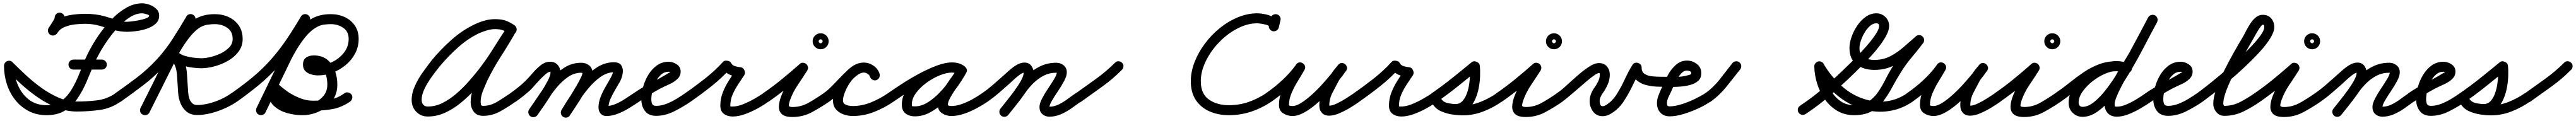

<svg xmlns="http://www.w3.org/2000/svg" viewBox="-20 -662 15456 727"><path d="M308 -556Q308 -568 316.5 -577Q325 -586 338 -586Q350 -586 359 -577Q368 -568 368 -556Q368 -532 351.5 -507.5Q335 -483 323 -463Q323 -463 323 -463Q323 -463 323 -463Q317 -453 305 -449.5Q293 -446 282 -453Q272 -459 268.5 -471Q265 -483 272 -494Q277 -502 285.5 -515Q294 -528 301 -539.5Q308 -551 308 -556Q308 -556 308 -556Q308 -556 308 -556ZM323 -462Q316 -452 304 -449.5Q292 -447 281 -453Q271 -460 268.5 -472Q266 -484 272 -495Q295 -530 331.5 -548.5Q368 -567 410 -573Q452 -579 491 -579Q521 -579 550.5 -575.5Q580 -572 609 -564Q644 -554 675 -542.5Q706 -531 744 -531Q750 -531 770.5 -533.5Q791 -536 815 -540.5Q839 -545 857 -552Q875 -559 875 -568Q875 -572 858 -577Q841 -582 833 -582Q798 -582 762 -560Q726 -538 692 -502Q658 -466 629 -425Q600 -384 578 -344.5Q556 -305 544 -277Q523 -227 500.5 -173.5Q478 -120 447 -73.5Q416 -27 371 1.5Q326 30 260 30Q199 30 151.5 5Q104 -20 71 -62Q38 -104 21 -157Q4 -210 4 -267Q4 -279 13 -288Q22 -297 34 -297Q47 -297 55.5 -288Q64 -279 64 -267Q64 -208 86 -154Q108 -100 151.5 -65Q195 -30 260 -30Q313 -30 349 -56.5Q385 -83 410 -125Q435 -167 453.5 -213.5Q472 -260 489 -301Q504 -337 529.5 -382.5Q555 -428 588.5 -473.5Q622 -519 661 -557Q700 -595 743.5 -618.5Q787 -642 833 -642Q854 -642 877.5 -633.5Q901 -625 918 -608.5Q935 -592 935 -568Q935 -538 913.5 -519Q892 -500 860.5 -489.5Q829 -479 797 -475Q765 -471 744 -471Q700 -471 659.5 -483Q619 -495 577.5 -507Q536 -519 491 -519Q464 -519 431 -515.5Q398 -512 368.5 -500Q339 -488 323 -462Q323 -462 323 -462Q323 -462 323 -462ZM13 -246Q4 -254 4 -266.5Q4 -279 13 -288Q22 -297 34.5 -297Q47 -297 55 -288Q91 -252 135 -211Q179 -170 229 -134Q279 -98 332.5 -75Q386 -52 441 -52Q501 -52 561 -59Q621 -66 672 -101Q672 -101 672 -101Q672 -101 672 -101Q682 -109 694 -106.5Q706 -104 713 -94Q721 -84 718.5 -72Q716 -60 706 -53Q647 -11 579 -1.5Q511 8 441 8Q379 8 319.5 -16Q260 -40 205.5 -78Q151 -116 102.5 -160.5Q54 -205 13 -246Q13 -246 13 -246Q13 -246 13 -246ZM421 -244Q408 -244 399.5 -252.5Q391 -261 391 -274Q391 -286 399.5 -295Q408 -304 421 -304Q463 -304 505.5 -304Q548 -304 591 -304Q591 -304 591 -304Q591 -304 591 -304Q603 -304 612 -295Q621 -286 621 -274Q621 -261 612 -252.5Q603 -244 591 -244Q548 -244 505.5 -244Q463 -244 421 -244Q421 -244 421 -244Q421 -244 421 -244Z M706 -52Q696 -45 684 -47.5Q672 -50 664 -60Q657 -70 659.5 -82Q662 -94 672 -102Q737 -147 800.5 -195.5Q864 -244 918 -302Q972 -360 1015 -427Q1058 -494 1098 -562Q1098 -562 1098 -562Q1098 -562 1098 -562Q1104 -573 1116 -576Q1128 -579 1139 -573Q1149 -567 1152.5 -555Q1156 -543 1150 -532Q1108 -461 1063 -391.5Q1018 -322 962 -261Q905 -200 839.5 -150Q774 -100 706 -52Q706 -52 706 -52Q706 -52 706 -52ZM1097 -561Q1102 -572 1114 -576Q1126 -580 1137 -574Q1148 -568 1152 -556.5Q1156 -545 1150 -534Q1082 -397 1013.5 -260Q945 -123 877 13Q877 13 877 13Q877 13 877 13Q871 25 859.5 28.5Q848 32 837 27Q825 21 821.5 9.5Q818 -2 823 -13Q892 -150 960 -287Q1028 -424 1097 -561Q1097 -561 1097 -561Q1097 -561 1097 -561ZM910 -118Q899 -124 895 -135.5Q891 -147 896 -158Q921 -211 947.5 -263Q974 -315 1002 -366Q1033 -422 1068 -470Q1103 -518 1151 -547.5Q1199 -577 1269 -577Q1314 -577 1352 -559.5Q1390 -542 1413 -508.5Q1436 -475 1436 -427Q1436 -385 1411.5 -352Q1387 -319 1348.5 -297Q1310 -275 1267.5 -263.5Q1225 -252 1189 -252Q1160 -252 1123.5 -257.5Q1087 -263 1054 -276Q1021 -289 1001 -312Q992 -324 994.5 -335.5Q997 -347 1005 -355Q1014 -362 1026 -362.5Q1038 -363 1047 -351Q1074 -320 1087 -288Q1100 -256 1102 -214Q1104 -187 1105.5 -160.5Q1107 -134 1109 -108Q1110 -91 1115 -73.5Q1120 -56 1131.5 -43.5Q1143 -31 1163 -31Q1196 -31 1233.5 -40.5Q1271 -50 1306 -66Q1341 -82 1368 -102Q1368 -102 1368 -102Q1368 -102 1368 -102Q1379 -109 1391 -106.5Q1403 -104 1410 -94Q1417 -84 1415 -72Q1413 -60 1403 -52Q1371 -30 1330 -11.5Q1289 7 1246 18Q1203 29 1163 29Q1125 29 1100.5 9.5Q1076 -10 1063.5 -40.5Q1051 -71 1049 -104Q1047 -131 1045.5 -157.5Q1044 -184 1042 -210Q1040 -242 1031 -265Q1022 -288 1002 -312Q992 -324 994.5 -335.5Q997 -347 1005 -355Q1014 -362 1026 -362Q1038 -362 1047 -351Q1061 -335 1087 -327Q1113 -319 1141.5 -315.5Q1170 -312 1189 -312Q1211 -312 1243 -319.5Q1275 -327 1305 -341.5Q1335 -356 1355.5 -377.5Q1376 -399 1376 -428Q1376 -473 1343.5 -495Q1311 -517 1269 -517Q1247 -517 1225 -513.5Q1203 -510 1183 -499Q1154 -482 1126 -448.5Q1098 -415 1072 -373Q1046 -331 1024 -286.5Q1002 -242 983 -201.5Q964 -161 950 -132Q945 -121 933 -117Q921 -113 910 -118Z M1361 -60Q1354 -70 1356.5 -82Q1359 -94 1369 -102Q1434 -147 1494.5 -197Q1555 -247 1608 -307Q1659 -365 1702.5 -430Q1746 -495 1785 -562Q1791 -573 1803 -576Q1815 -579 1826 -573Q1837 -567 1840 -555Q1843 -543 1837 -532Q1797 -462 1751.5 -395Q1706 -328 1653 -267Q1598 -205 1534.5 -152.5Q1471 -100 1403 -52Q1393 -45 1381 -47.5Q1369 -50 1361 -60ZM1784 -560Q1789 -571 1801 -575.5Q1813 -580 1824 -574Q1835 -569 1839 -557Q1843 -545 1838 -534Q1772 -397 1705.5 -260.5Q1639 -124 1573 13Q1568 24 1556 28Q1544 32 1533 27Q1522 22 1518 10Q1514 -2 1519 -13Q1585 -150 1651.5 -286.5Q1718 -423 1784 -560Q1784 -560 1784 -560Q1784 -560 1784 -560ZM1603 -118Q1592 -124 1588 -135.5Q1584 -147 1589 -158Q1615 -211 1641 -263Q1667 -315 1696 -366Q1727 -422 1762.5 -470Q1798 -518 1846.5 -547.5Q1895 -577 1965 -577Q2010 -577 2048 -559.5Q2086 -542 2109 -508.5Q2132 -475 2132 -428Q2132 -381 2111 -341Q2090 -301 2054.5 -271.5Q2019 -242 1976 -225.5Q1933 -209 1888 -209Q1868 -209 1847 -215Q1826 -221 1812 -235Q1798 -249 1798 -274Q1798 -303 1816.5 -316Q1835 -329 1862 -329Q1912 -329 1943.5 -303.5Q1975 -278 1989.5 -238Q2004 -198 2004 -154Q2004 -97 1973.5 -56Q1943 -15 1895 7.5Q1847 30 1794 30Q1751 30 1707 18.5Q1663 7 1630 -20Q1597 -47 1587 -94Q1583 -110 1583.5 -127Q1584 -144 1591 -158Q1596 -170 1613 -173Q1630 -176 1639 -167Q1656 -150 1674 -135.5Q1692 -121 1712 -107Q1745 -86 1782 -71.5Q1819 -57 1858 -57Q1911 -57 1957 -63.5Q2003 -70 2047 -102Q2047 -102 2047 -102Q2047 -102 2047 -102Q2057 -109 2069 -106.5Q2081 -104 2089 -94Q2096 -84 2093.5 -72Q2091 -60 2081 -52Q2029 -16 1974.5 -6.5Q1920 3 1858 3Q1810 3 1764.5 -14Q1719 -31 1680 -57Q1657 -72 1637 -88.5Q1617 -105 1597 -124Q1593 -128 1600.5 -132Q1608 -136 1619 -138Q1630 -140 1639 -139Q1648 -138 1645 -132Q1642 -126 1643.5 -116Q1645 -106 1647 -100Q1657 -71 1681.5 -56Q1706 -41 1737 -35.5Q1768 -30 1794 -30Q1830 -30 1864.5 -44.5Q1899 -59 1921.5 -86.5Q1944 -114 1944 -154Q1944 -181 1937 -207.5Q1930 -234 1912 -251.5Q1894 -269 1862 -269Q1858 -269 1855 -269Q1853 -269 1852 -268Q1852 -268 1852 -268Q1855 -270 1857 -273Q1858 -275 1858 -275.5Q1858 -276 1858 -274Q1858 -272 1869 -270.5Q1880 -269 1888 -269Q1931 -269 1973.5 -289.5Q2016 -310 2044 -346Q2072 -382 2072 -428Q2072 -473 2039.5 -495Q2007 -517 1965 -517Q1942 -517 1920.5 -513.5Q1899 -510 1879 -498Q1841 -477 1806 -432Q1771 -387 1741 -331.5Q1711 -276 1686 -222.5Q1661 -169 1643 -132Q1638 -121 1626 -117Q1614 -113 1603 -118Z M3075 -468Q3068 -458 3055.5 -456Q3043 -454 3033 -461Q3012 -475 2995 -481Q2978 -487 2951 -487Q2927 -487 2903.5 -480Q2880 -473 2858 -464Q2788 -431 2727.5 -376.5Q2667 -322 2619 -264Q2599 -240 2573.5 -205Q2548 -170 2529 -132.5Q2510 -95 2510 -62Q2510 -44 2519.5 -33Q2529 -22 2547 -22Q2593 -22 2636.5 -44Q2680 -66 2719.5 -100.5Q2759 -135 2792.5 -173Q2826 -211 2851 -243Q2899 -305 2939.5 -370Q2980 -435 3023 -500Q3030 -510 3042 -512.5Q3054 -515 3065 -508Q3075 -502 3077.5 -489.5Q3080 -477 3073 -467Q3030 -401 2988.5 -335Q2947 -269 2898 -207Q2868 -167 2829.5 -124.5Q2791 -82 2746 -45Q2701 -8 2651 15Q2601 38 2547 38Q2505 38 2477.5 9.5Q2450 -19 2450 -62Q2450 -103 2470 -147Q2490 -191 2519 -231Q2548 -271 2572 -302Q2625 -366 2691 -424.5Q2757 -483 2833 -518Q2861 -531 2890.5 -539Q2920 -547 2951 -547Q2987 -547 3012.5 -538.5Q3038 -530 3067 -510Q3077 -503 3079.5 -491Q3082 -479 3075 -468ZM3063 -509Q3074 -503 3077 -491Q3080 -479 3074 -469Q3032 -395 2986.5 -324.5Q2941 -254 2904 -178Q2891 -149 2877.5 -115.5Q2864 -82 2864 -50Q2864 -40 2866 -33Q2868 -26 2879 -26Q2923 -26 2965 -51.5Q3007 -77 3041 -101Q3051 -109 3063.5 -106.5Q3076 -104 3083 -94Q3090 -84 3088 -72Q3086 -60 3076 -53Q3033 -22 2983.5 6Q2934 34 2879 34Q2842 34 2823 9.5Q2804 -15 2804 -50Q2804 -89 2819 -129Q2834 -169 2850 -204Q2887 -281 2933.5 -352.5Q2980 -424 3022 -498Q3028 -509 3040 -512.5Q3052 -516 3063 -509Z M3034 -60Q3027 -70 3029.5 -82.5Q3032 -95 3042 -102Q3091 -136 3133 -176Q3152 -195 3175 -222Q3198 -249 3224.5 -270Q3251 -291 3281 -291Q3310 -291 3326.5 -271.5Q3343 -252 3343 -224Q3343 -200 3327 -165.5Q3311 -131 3287.5 -93.5Q3264 -56 3241.5 -23.5Q3219 9 3205 29Q3205 29 3205 29Q3205 29 3205 29Q3198 39 3185.5 41.5Q3173 44 3163 37Q3153 30 3150.5 17.5Q3148 5 3155 -5Q3165 -19 3186 -49Q3207 -79 3229.5 -113.5Q3252 -148 3267.5 -178.5Q3283 -209 3283 -224Q3283 -230 3283 -230.5Q3283 -231 3281 -231Q3271 -231 3254 -216.5Q3237 -202 3218 -182Q3199 -162 3183.5 -144Q3168 -126 3160 -119Q3121 -84 3076 -52Q3066 -45 3053.5 -47.5Q3041 -50 3034 -60ZM3205 29Q3198 39 3185.5 41.5Q3173 44 3163 37Q3153 30 3150.5 17.5Q3148 5 3155 -5Q3183 -45 3215 -93Q3247 -141 3284.5 -184.5Q3322 -228 3367.5 -256.5Q3413 -285 3468 -285Q3495 -285 3515 -269Q3535 -253 3535 -225Q3535 -203 3519 -168.5Q3503 -134 3480.5 -95.5Q3458 -57 3435.5 -23.5Q3413 10 3400 30Q3400 30 3400 30Q3400 30 3400 30Q3393 41 3381 43.5Q3369 46 3359 39Q3348 32 3345.5 20Q3343 8 3350 -2Q3357 -13 3371.5 -36Q3386 -59 3403.5 -87.5Q3421 -116 3437.5 -144Q3454 -172 3464.5 -194Q3475 -216 3475 -225Q3475 -225 3475 -224Q3477 -222 3473.5 -223.5Q3470 -225 3468 -225Q3424 -225 3386 -198Q3348 -171 3315 -130Q3282 -89 3254.5 -46Q3227 -3 3205 29Q3205 29 3205 29Q3205 29 3205 29ZM3400 30Q3394 41 3382 44Q3370 47 3359 40Q3349 34 3346 22Q3343 10 3349 -1Q3372 -40 3404 -88.5Q3436 -137 3475 -181.5Q3514 -226 3560 -256Q3606 -286 3658 -288Q3695 -289 3707.5 -270Q3720 -251 3716.5 -224Q3713 -197 3701 -174Q3688 -151 3672 -124Q3656 -97 3643.5 -69.5Q3631 -42 3631 -16Q3631 -14 3628.5 -18Q3626 -22 3622 -24Q3621 -24 3619 -24.5Q3617 -25 3618 -25Q3646 -25 3675.5 -38Q3705 -51 3732.5 -69Q3760 -87 3782 -102Q3792 -109 3804.5 -106.5Q3817 -104 3824 -94Q3831 -84 3828.5 -71.5Q3826 -59 3816 -52Q3788 -33 3755.5 -13Q3723 7 3688 21Q3653 35 3618 35Q3596 35 3583.5 20Q3571 5 3571 -16Q3571 -48 3584 -80.5Q3597 -113 3615 -143.5Q3633 -174 3648 -202Q3651 -209 3654.5 -217Q3658 -225 3659 -232Q3659 -234 3659 -234Q3663 -229 3664 -228.5Q3665 -228 3660 -228Q3619 -226 3580.5 -198Q3542 -170 3507.5 -128Q3473 -86 3446 -43.5Q3419 -1 3400 30Q3400 30 3400 30Q3400 30 3400 30Z M3816 -52Q3806 -45 3794 -47.5Q3782 -50 3774 -60Q3767 -70 3769.5 -82Q3772 -94 3782 -102Q3833 -137 3887 -164.5Q3941 -192 3993 -224Q3996 -225 4000 -228Q4004 -231 4004 -232Q4004 -231 4004 -231Q4004 -228 4005 -227Q4001 -231 3992 -231Q3966 -231 3946.5 -213.5Q3927 -196 3914 -169.5Q3901 -143 3894.5 -115Q3888 -87 3888 -66Q3888 -49 3893 -37.5Q3898 -26 3917 -26Q3947 -26 3978 -38Q4009 -50 4038 -67.5Q4067 -85 4091 -102Q4101 -109 4113 -106.5Q4125 -104 4133 -94Q4140 -84 4137.5 -72Q4135 -60 4125 -52Q4082 -22 4027 6Q3972 34 3917 34Q3872 34 3850 5Q3828 -24 3828 -66Q3828 -100 3838.5 -139Q3849 -178 3870 -212.5Q3891 -247 3921.5 -269Q3952 -291 3992 -291Q4017 -291 4040.5 -275.5Q4064 -260 4064 -232Q4064 -207 4046 -189Q4026 -169 3995.5 -155.5Q3965 -142 3940 -129Q3908 -112 3877 -92.5Q3846 -73 3816 -52Q3816 -52 3816 -52Q3816 -52 3816 -52Z M4125 -52Q4115 -45 4102.5 -47.5Q4090 -50 4083 -60Q4076 -70 4078.5 -82.5Q4081 -95 4091 -102Q4149 -142 4209.5 -189.5Q4270 -237 4318 -290Q4326 -300 4344 -297Q4361 -295 4367 -283Q4374 -269 4391.5 -264Q4409 -259 4423 -258Q4438 -257 4446 -241Q4454 -224 4446 -211Q4428 -184 4408.5 -154.5Q4389 -125 4375.5 -93.5Q4362 -62 4362 -27Q4362 -22 4364 -22Q4366 -22 4376 -22Q4404 -22 4438 -35.5Q4472 -49 4504.5 -67.5Q4537 -86 4559 -101Q4569 -109 4581 -107Q4593 -105 4600 -94Q4608 -84 4606 -72Q4604 -60 4593 -53Q4566 -33 4528.5 -12Q4491 9 4451 23.5Q4411 38 4376 38Q4345 38 4323.5 22Q4302 6 4302 -27Q4302 -69 4316.5 -106Q4331 -143 4352.5 -177Q4374 -211 4396 -245Q4400 -251 4407 -244.5Q4414 -238 4419 -227Q4425 -217 4426 -207.5Q4427 -198 4419 -198Q4388 -200 4358 -213.5Q4328 -227 4313 -257Q4310 -263 4319 -264.5Q4328 -266 4339 -264Q4350 -263 4358.5 -259Q4367 -255 4362 -250Q4312 -194 4249.5 -144.5Q4187 -95 4125 -52Q4125 -52 4125 -52Q4125 -52 4125 -52Z M4593 -52Q4583 -45 4570.5 -47.5Q4558 -50 4551 -60Q4544 -70 4546.5 -82.5Q4549 -95 4559 -102Q4616 -141 4671 -186Q4726 -231 4778 -277Q4787 -286 4798 -285Q4809 -284 4817 -278Q4825 -271 4827.5 -260.5Q4830 -250 4824 -239Q4796 -195 4766 -150.5Q4736 -106 4719 -57Q4713 -38 4713 -28.5Q4713 -19 4735 -19Q4787 -19 4834 -46Q4881 -73 4922 -102Q4922 -102 4922 -102Q4922 -102 4922 -102Q4932 -109 4944 -106.5Q4956 -104 4964 -94Q4971 -84 4968.5 -72Q4966 -60 4956 -52Q4907 -18 4852.5 11.5Q4798 41 4735 41Q4689 41 4670.5 23Q4652 5 4653.5 -24.5Q4655 -54 4669 -89Q4683 -124 4703 -159Q4723 -194 4742.5 -223.5Q4762 -253 4772 -271Q4779 -282 4790.5 -280.5Q4802 -279 4812 -271Q4821 -264 4824.5 -252.5Q4828 -241 4818 -233Q4765 -185 4708.5 -139Q4652 -93 4593 -52Q4593 -52 4593 -52Q4593 -52 4593 -52ZM4896 -422Q4893 -420 4892.5 -416.5Q4892 -413 4892 -414Q4892 -415 4892.5 -411.5Q4893 -408 4896 -406Q4898 -403 4901.5 -402.5Q4905 -402 4904 -402Q4903 -402 4906.5 -402.5Q4910 -403 4912 -406Q4915 -408 4915.5 -411.5Q4916 -415 4916 -414Q4916 -413 4915.5 -416.5Q4915 -420 4912 -422Q4910 -425 4906.5 -425.5Q4903 -426 4904 -426Q4905 -426 4901.5 -425.5Q4898 -425 4896 -422ZM4856 -414Q4856 -434 4870 -448Q4884 -462 4904 -462Q4924 -462 4938 -448Q4952 -434 4952 -414Q4952 -394 4938 -380Q4924 -366 4904 -366Q4884 -366 4870 -380Q4856 -394 4856 -414Z M4956 -52Q4946 -45 4933.5 -47.5Q4921 -50 4914 -60Q4907 -70 4909.5 -82.5Q4912 -95 4922 -102Q4948 -120 4977 -150.5Q5006 -181 5037 -212.5Q5068 -244 5100 -265Q5132 -286 5163 -286Q5194 -286 5221.5 -267Q5249 -248 5258 -217Q5258 -217 5258 -217Q5258 -217 5258 -217Q5261 -206 5255 -195Q5249 -184 5237 -180Q5226 -177 5215 -183Q5204 -189 5200 -201Q5197 -212 5185.5 -219Q5174 -226 5163 -226Q5146 -226 5127.5 -213Q5109 -200 5090.5 -181Q5072 -162 5056.5 -143.5Q5041 -125 5029 -114Q5012 -97 4994 -81.5Q4976 -66 4956 -52Q4956 -52 4956 -52Q4956 -52 4956 -52ZM5258 -217Q5261 -206 5255 -195Q5249 -184 5237 -180Q5226 -177 5215 -183Q5204 -189 5200 -201Q5197 -212 5185.5 -219Q5174 -226 5163 -226Q5140 -226 5118 -208Q5096 -190 5078 -162.5Q5060 -135 5049 -106.5Q5038 -78 5038 -59Q5038 -44 5048 -37Q5058 -30 5072 -27.5Q5086 -25 5097 -25Q5153 -25 5207.5 -47.5Q5262 -70 5308 -102Q5318 -109 5330 -106.5Q5342 -104 5350 -94Q5357 -84 5354.5 -72Q5352 -60 5342 -52Q5289 -15 5226 10Q5163 35 5097 35Q5068 35 5040.5 25Q5013 15 4995.5 -5.5Q4978 -26 4978 -59Q4978 -91 4993 -130Q5008 -169 5034.5 -205Q5061 -241 5094 -263.5Q5127 -286 5163 -286Q5194 -286 5221.5 -267Q5249 -248 5258 -217Q5258 -217 5258 -217Q5258 -217 5258 -217Z M5300 -60Q5293 -70 5295.5 -82Q5298 -94 5308 -102Q5341 -125 5389 -156.5Q5437 -188 5491.5 -217.5Q5546 -247 5598.5 -267Q5651 -287 5693 -287Q5712 -287 5731 -282Q5750 -277 5765 -265Q5777 -257 5778 -245.5Q5779 -234 5773 -225Q5767 -216 5756 -212Q5745 -208 5733 -215Q5714 -226 5691 -226Q5660 -226 5619 -209.5Q5578 -193 5539.5 -165Q5501 -137 5476 -103Q5451 -69 5451 -34Q5451 -24 5455 -23.5Q5459 -23 5470 -23Q5508 -23 5546.5 -47Q5585 -71 5619.5 -107.5Q5654 -144 5681 -183Q5708 -222 5725 -252Q5732 -266 5744 -268Q5756 -270 5765 -264Q5775 -259 5780 -248Q5785 -237 5777 -224Q5768 -206 5750 -180.5Q5732 -155 5713 -126.5Q5694 -98 5680.5 -73Q5667 -48 5667 -32Q5667 -28 5676.5 -26.5Q5686 -25 5688 -25Q5718 -25 5751.5 -37Q5785 -49 5817 -67Q5849 -85 5873 -102Q5873 -102 5873 -102Q5873 -102 5873 -102Q5883 -109 5895 -106.5Q5907 -104 5915 -94Q5922 -84 5919.5 -72Q5917 -60 5907 -52Q5878 -32 5841 -12Q5804 8 5764.5 21.5Q5725 35 5688 35Q5658 35 5632.5 18.5Q5607 2 5607 -32Q5607 -59 5620 -87.5Q5633 -116 5652.5 -145Q5672 -174 5691.5 -201Q5711 -228 5725 -252Q5732 -266 5744 -268Q5756 -270 5765 -264Q5775 -259 5780 -248Q5785 -237 5777 -224Q5756 -185 5724 -140Q5692 -95 5651 -54.5Q5610 -14 5564 11.5Q5518 37 5470 37Q5435 37 5413 19.5Q5391 2 5391 -34Q5391 -72 5410.5 -108.5Q5430 -145 5462.5 -177Q5495 -209 5534.5 -233.5Q5574 -258 5615 -272Q5656 -286 5691 -286Q5730 -286 5763 -267Q5775 -260 5776 -248Q5777 -236 5771 -226Q5765 -217 5753.5 -212.5Q5742 -208 5731 -217Q5722 -222 5712 -224.5Q5702 -227 5693 -227Q5666 -227 5629.5 -214Q5593 -201 5552 -180Q5511 -159 5471 -135.5Q5431 -112 5397.5 -89.5Q5364 -67 5342 -52Q5332 -45 5320 -47.5Q5308 -50 5300 -60Z M5865 -60Q5858 -70 5860.5 -82.5Q5863 -95 5873 -102Q5905 -124 5934.5 -149.5Q5964 -175 5993 -201Q6009 -215 6031.5 -235.5Q6054 -256 6078.5 -271Q6103 -286 6127 -286Q6153 -286 6167.5 -267.5Q6182 -249 6182 -224Q6182 -198 6165 -163.5Q6148 -129 6123 -93Q6098 -57 6072.5 -25Q6047 7 6030 28Q6022 38 6009.5 39.5Q5997 41 5988 34Q5978 26 5976.5 13.5Q5975 1 5982 -8Q5995 -25 6018 -53.5Q6041 -82 6065 -114.5Q6089 -147 6105.5 -176.5Q6122 -206 6122 -224Q6122 -227 6121 -228.5Q6120 -230 6123 -228Q6123 -228 6125.5 -227Q6128 -226 6127 -226Q6116 -226 6096.5 -211.5Q6077 -197 6059 -180Q6041 -163 6033 -156Q6003 -129 5972 -102.5Q5941 -76 5907 -52Q5897 -45 5884.5 -47.5Q5872 -50 5865 -60ZM6029 29Q6022 38 6009.5 39.5Q5997 41 5987 33Q5978 26 5976.5 13.5Q5975 1 5983 -9Q6007 -39 6031.5 -70Q6056 -101 6078 -133Q6106 -174 6142 -208.5Q6178 -243 6222 -264Q6266 -285 6318 -285Q6343 -285 6362 -269.5Q6381 -254 6381 -227Q6381 -206 6365.5 -176.5Q6350 -147 6329 -116Q6308 -85 6292.5 -58.5Q6277 -32 6277 -19Q6277 -17 6273.5 -19Q6270 -21 6277 -21Q6305 -21 6332.5 -34.5Q6360 -48 6385.5 -67Q6411 -86 6433 -101Q6443 -109 6455 -106.5Q6467 -104 6474 -94Q6482 -84 6479.5 -72Q6477 -60 6467 -53Q6440 -33 6409.5 -11.5Q6379 10 6345.5 24.5Q6312 39 6277 39Q6251 39 6234 23.5Q6217 8 6217 -19Q6217 -40 6232.5 -70Q6248 -100 6269 -131Q6290 -162 6305.5 -188Q6321 -214 6321 -227Q6321 -227 6321 -227Q6322 -226 6322 -225Q6322 -225 6318 -225Q6276 -225 6241.5 -207Q6207 -189 6178.5 -160.5Q6150 -132 6128 -99Q6105 -66 6080 -34.5Q6055 -3 6029 29Q6029 29 6029 29Q6029 29 6029 29Z M6426 -58Q6418 -68 6420 -80.5Q6422 -93 6433 -100Q6493 -143 6555 -187.5Q6617 -232 6670 -285Q6670 -285 6670 -285Q6670 -285 6670 -285Q6678 -294 6690.5 -294Q6703 -294 6712 -285Q6721 -277 6721 -264.5Q6721 -252 6712 -243Q6658 -188 6594 -142Q6530 -96 6467 -51Q6457 -44 6445 -46Q6433 -48 6426 -58Z M7605 -554Q7607 -566 7618 -572.5Q7629 -579 7641 -576Q7653 -573 7659.5 -562.5Q7666 -552 7663 -540Q7658 -520 7653 -497Q7653 -497 7653 -497Q7653 -497 7653 -497Q7650 -485 7639.5 -478.5Q7629 -472 7616 -475Q7604 -478 7597.5 -488.5Q7591 -499 7594 -511Q7597 -522 7599.5 -533Q7602 -544 7605 -554Q7605 -554 7605 -554Q7605 -554 7605 -554ZM7653 -504Q7653 -492 7644.5 -483Q7636 -474 7623 -474Q7611 -474 7602 -483Q7593 -492 7593 -504Q7593 -509 7578.5 -513Q7564 -517 7547.5 -519.5Q7531 -522 7524 -522Q7476 -522 7427.5 -501.5Q7379 -481 7335.5 -445.5Q7292 -410 7258 -365Q7224 -320 7204.5 -271Q7185 -222 7185 -174Q7185 -98 7233.5 -64Q7282 -30 7353 -30Q7415 -30 7470.5 -49Q7526 -68 7577 -102Q7588 -109 7600 -106.5Q7612 -104 7619 -94Q7626 -83 7623.5 -71Q7621 -59 7610 -52Q7552 -13 7488 8.5Q7424 30 7353 30Q7289 30 7237 7Q7185 -16 7155 -61Q7125 -106 7125 -174Q7125 -231 7147.5 -289Q7170 -347 7209.5 -400Q7249 -453 7300 -494Q7351 -535 7408.5 -558.5Q7466 -582 7524 -582Q7547 -582 7577.5 -575Q7608 -568 7630.5 -551Q7653 -534 7653 -504Q7653 -504 7653 -504Q7653 -504 7653 -504Z M7568 -60Q7561 -70 7563.5 -82.5Q7566 -95 7576 -102Q7627 -137 7674 -180.5Q7721 -224 7757 -274Q7765 -286 7776.5 -287Q7788 -288 7797 -282Q7806 -276 7810 -265.5Q7814 -255 7807 -242Q7790 -212 7768 -176.5Q7746 -141 7730 -104Q7714 -67 7714 -32Q7714 -27 7723 -26Q7732 -25 7735 -25Q7758 -25 7788.5 -44.5Q7819 -64 7852 -94Q7885 -124 7915.5 -158Q7946 -192 7970.5 -222Q7995 -252 8008 -270Q8016 -282 8028 -282.5Q8040 -283 8049 -276Q8058 -269 8061.5 -257.5Q8065 -246 8055 -234Q8045 -222 8034.5 -209Q8024 -196 8016 -182Q8016 -182 8016 -182Q8016 -183 8016 -183Q7998 -148 7977 -109Q7956 -70 7956 -30Q7956 -25 7957 -24Q7957 -24 7956 -24Q7956 -25 7956 -25Q7959 -19 7956 -20.5Q7953 -22 7951.5 -24.5Q7950 -27 7955 -27Q7974 -27 8003 -41Q8032 -55 8060 -73Q8088 -91 8104 -102Q8104 -102 8104 -102Q8104 -102 8104 -102Q8114 -109 8126 -106.5Q8138 -104 8146 -94Q8153 -84 8150.5 -72Q8148 -60 8138 -52Q8117 -37 8084.5 -17Q8052 3 8017.5 18Q7983 33 7955 33Q7919 33 7904 5Q7904 5 7904 4Q7903 4 7903 4Q7896 -11 7896 -30Q7896 -79 7918.5 -124Q7941 -169 7964 -211Q7964 -211 7964 -212Q7964 -212 7964 -212Q7973 -228 7985 -242.5Q7997 -257 8009 -272Q8018 -283 8029.5 -283.5Q8041 -284 8050 -277Q8059 -270 8062 -259Q8065 -248 8056 -236Q8039 -211 8011.5 -176.5Q7984 -142 7949.5 -105.5Q7915 -69 7877.5 -37Q7840 -5 7803.5 15Q7767 35 7735 35Q7705 35 7679.5 19Q7654 3 7654 -32Q7654 -74 7670.5 -115.5Q7687 -157 7711 -196.5Q7735 -236 7755 -272Q7762 -284 7774 -285Q7786 -286 7795 -280Q7805 -273 7809.5 -262Q7814 -251 7805 -240Q7766 -185 7715.5 -137.5Q7665 -90 7610 -52Q7600 -45 7587.5 -47.5Q7575 -50 7568 -60Z M8137 -52Q8127 -45 8114.5 -47.5Q8102 -50 8095 -60Q8088 -70 8090.5 -82.5Q8093 -95 8103 -102Q8161 -142 8221.5 -189.5Q8282 -237 8330 -290Q8338 -300 8356 -297Q8373 -295 8379 -283Q8386 -269 8403.5 -264Q8421 -259 8435 -258Q8450 -257 8458 -241Q8466 -224 8458 -211Q8440 -184 8420.5 -154.5Q8401 -125 8387.5 -93.5Q8374 -62 8374 -27Q8374 -22 8376 -22Q8378 -22 8388 -22Q8416 -22 8450 -35.5Q8484 -49 8516.5 -67.5Q8549 -86 8571 -101Q8581 -109 8593 -107Q8605 -105 8612 -94Q8620 -84 8618 -72Q8616 -60 8605 -53Q8578 -33 8540.5 -12Q8503 9 8463 23.5Q8423 38 8388 38Q8357 38 8335.5 22Q8314 6 8314 -27Q8314 -69 8328.5 -106Q8343 -143 8364.5 -177Q8386 -211 8408 -245Q8412 -251 8419 -244.5Q8426 -238 8431 -227Q8437 -217 8438 -207.5Q8439 -198 8431 -198Q8400 -200 8370 -213.5Q8340 -227 8325 -257Q8322 -263 8331 -264.5Q8340 -266 8351 -264Q8362 -263 8370.5 -259Q8379 -255 8374 -250Q8324 -194 8261.5 -144.5Q8199 -95 8137 -52Q8137 -52 8137 -52Q8137 -52 8137 -52Z M8605 -52Q8595 -45 8582.5 -47.5Q8570 -50 8563 -60Q8556 -70 8558.5 -82.5Q8561 -95 8571 -102Q8633 -145 8692.5 -192.5Q8752 -240 8810 -288Q8822 -298 8839 -291Q8857 -284 8859 -268Q8862 -239 8860.5 -201Q8859 -163 8850.5 -124Q8842 -85 8824.5 -51.5Q8807 -18 8780 2.5Q8753 23 8714 23Q8678 23 8640 11.5Q8602 0 8579 -32Q8571 -44 8574.5 -55.5Q8578 -67 8587 -74Q8596 -80 8608 -79.5Q8620 -79 8629 -66Q8640 -50 8664 -42Q8688 -34 8714.5 -31.5Q8741 -29 8758 -29Q8811 -29 8863.5 -50Q8916 -71 8959 -101Q8959 -101 8959 -101Q8959 -101 8959 -101Q8969 -109 8981 -107Q8993 -105 9000 -94Q9008 -84 9006 -72Q9004 -60 8993 -53Q8943 -17 8882 7Q8821 31 8758 31Q8729 31 8694.5 26Q8660 21 8629 7.5Q8598 -6 8579 -32Q8571 -44 8574.5 -55.5Q8578 -67 8587 -74Q8596 -80 8608 -79.5Q8620 -79 8629 -66Q8641 -48 8667 -42.5Q8693 -37 8714 -37Q8738 -37 8754.5 -54.5Q8771 -72 8781 -99.5Q8791 -127 8795.5 -158Q8800 -189 8800.5 -216.5Q8801 -244 8799 -261Q8798 -268 8808 -268Q8818 -268 8829 -264Q8840 -259 8847 -252.5Q8854 -246 8848 -241Q8789 -193 8728.5 -144.5Q8668 -96 8605 -52Q8605 -52 8605 -52Q8605 -52 8605 -52Z M8993 -52Q8983 -45 8970.5 -47.5Q8958 -50 8951 -60Q8944 -70 8946.5 -82.5Q8949 -95 8959 -102Q9016 -141 9071 -186Q9126 -231 9178 -277Q9187 -286 9198 -285Q9209 -284 9217 -278Q9225 -271 9227.5 -260.5Q9230 -250 9224 -239Q9196 -195 9166 -150.5Q9136 -106 9119 -57Q9113 -38 9113 -28.5Q9113 -19 9135 -19Q9187 -19 9234 -46Q9281 -73 9322 -102Q9322 -102 9322 -102Q9322 -102 9322 -102Q9332 -109 9344 -106.5Q9356 -104 9364 -94Q9371 -84 9368.5 -72Q9366 -60 9356 -52Q9307 -18 9252.5 11.5Q9198 41 9135 41Q9089 41 9070.5 23Q9052 5 9053.5 -24.5Q9055 -54 9069 -89Q9083 -124 9103 -159Q9123 -194 9142.5 -223.5Q9162 -253 9172 -271Q9179 -282 9190.5 -280.5Q9202 -279 9212 -271Q9221 -264 9224.5 -252.5Q9228 -241 9218 -233Q9165 -185 9108.5 -139Q9052 -93 8993 -52Q8993 -52 8993 -52Q8993 -52 8993 -52ZM9296 -422Q9293 -420 9292.5 -416.5Q9292 -413 9292 -414Q9292 -415 9292.5 -411.5Q9293 -408 9296 -406Q9298 -403 9301.5 -402.5Q9305 -402 9304 -402Q9303 -402 9306.5 -402.5Q9310 -403 9312 -406Q9315 -408 9315.5 -411.5Q9316 -415 9316 -414Q9316 -413 9315.5 -416.5Q9315 -420 9312 -422Q9310 -425 9306.5 -425.5Q9303 -426 9304 -426Q9305 -426 9301.5 -425.5Q9298 -425 9296 -422ZM9256 -414Q9256 -434 9270 -448Q9284 -462 9304 -462Q9324 -462 9338 -448Q9352 -434 9352 -414Q9352 -394 9338 -380Q9324 -366 9304 -366Q9284 -366 9270 -380Q9256 -394 9256 -414Z M9313 -60Q9306 -71 9308.5 -83Q9311 -95 9321 -102Q9346 -118 9378.5 -148Q9411 -178 9446.5 -209Q9482 -240 9515 -261.5Q9548 -283 9574 -283Q9605 -283 9622 -262.5Q9639 -242 9639 -213Q9639 -183 9626 -153.5Q9613 -124 9595 -100Q9588 -90 9583 -78Q9578 -66 9578 -54Q9578 -45 9581.5 -34.5Q9585 -24 9596 -24Q9602 -24 9607.5 -26.5Q9613 -29 9617 -31Q9655 -55 9681.5 -97.5Q9708 -140 9729.5 -187Q9751 -234 9775 -272Q9780 -281 9789.5 -284Q9799 -287 9808 -284Q9817 -281 9823.5 -274Q9830 -267 9830 -256Q9830 -229 9848.5 -217.5Q9867 -206 9892.5 -203.5Q9918 -201 9937 -201Q9949 -201 9958 -192Q9967 -183 9967 -171Q9967 -159 9958 -150Q9949 -141 9937 -141Q9899 -141 9860.5 -150Q9822 -159 9796 -184Q9770 -209 9770 -256Q9770 -267 9781 -269Q9792 -271 9803 -268Q9815 -265 9823 -257Q9831 -249 9825 -240Q9799 -197 9775.5 -147.5Q9752 -98 9722.5 -53Q9693 -8 9649 19Q9637 27 9623.5 31.5Q9610 36 9596 36Q9559 36 9538.5 8Q9518 -20 9518 -54Q9518 -76 9526 -97Q9534 -118 9547 -136Q9559 -152 9569 -172.5Q9579 -193 9579 -213Q9579 -219 9578.5 -221Q9578 -223 9574 -223Q9565 -223 9545 -209Q9525 -195 9498.5 -172.5Q9472 -150 9444.5 -126Q9417 -102 9393 -82Q9369 -62 9355 -52Q9344 -45 9332 -47.5Q9320 -50 9313 -60Z M9907 -171Q9907 -183 9916 -192Q9925 -201 9937 -201Q9978 -201 10025.5 -200Q10073 -199 10112 -211Q10117 -212 10122.5 -214.5Q10128 -217 10128 -223Q10128 -231 10118.5 -234.5Q10109 -238 10102 -238Q10082 -238 10065 -218Q10048 -198 10040 -182Q10030 -162 10020.5 -141.5Q10011 -121 10002 -101Q9995 -88 9988.5 -72.5Q9982 -57 9982 -42Q9982 -32 9985 -27.5Q9988 -23 9999 -23Q10029 -23 10069 -35.5Q10109 -48 10147.5 -66.5Q10186 -85 10210 -101Q10210 -101 10210 -101Q10210 -101 10210 -101Q10220 -109 10232 -107Q10244 -105 10251 -94Q10259 -84 10257 -72Q10255 -60 10244 -53Q10216 -32 10172 -11.5Q10128 9 10081.5 23Q10035 37 9999 37Q9963 37 9942.5 15Q9922 -7 9922 -42Q9922 -64 9930 -85.5Q9938 -107 9947 -127Q9957 -147 9966.5 -167.5Q9976 -188 9986 -208Q10002 -241 10032.5 -269.5Q10063 -298 10102 -298Q10135 -298 10161.5 -277.5Q10188 -257 10188 -223Q10188 -192 10168 -175Q10148 -158 10117.5 -150.5Q10087 -143 10052.5 -141Q10018 -139 9987 -140Q9956 -141 9937 -141Q9925 -141 9916 -150Q9907 -159 9907 -171Z M10203 -58Q10195 -68 10197 -80.5Q10199 -93 10210 -100Q10260 -136 10298.5 -185Q10337 -234 10374 -282Q10374 -282 10374 -282Q10374 -282 10374 -282Q10382 -292 10394.5 -293.5Q10407 -295 10416 -288Q10426 -280 10427.5 -267.5Q10429 -255 10422 -246Q10381 -194 10339.5 -142Q10298 -90 10244 -51Q10234 -44 10222 -46Q10210 -48 10203 -58Z M10772 15Q10765 4 10767.5 -8Q10770 -20 10781 -27Q10858 -78 10929.5 -140.5Q11001 -203 11067 -268Q11079 -279 11101 -301.5Q11123 -324 11149.5 -352Q11176 -380 11200 -409.5Q11224 -439 11239.5 -464.5Q11255 -490 11255 -506Q11255 -522 11238 -522Q11218 -522 11200 -506Q11182 -490 11167.5 -465.5Q11153 -441 11145 -416Q11137 -391 11137 -374Q11137 -332 11162.5 -317Q11188 -302 11226 -302Q11279 -302 11321.5 -324Q11364 -346 11401.5 -379Q11439 -412 11475 -443Q11475 -443 11475 -443Q11475 -443 11475 -443Q11485 -452 11497.5 -451Q11510 -450 11518 -440Q11526 -431 11525 -418.5Q11524 -406 11514 -398Q11471 -361 11428.5 -325Q11386 -289 11337 -265.5Q11288 -242 11226 -242Q11163 -242 11120 -274Q11077 -306 11077 -374Q11077 -404 11089.5 -440Q11102 -476 11124 -508.5Q11146 -541 11175.5 -561.5Q11205 -582 11238 -582Q11270 -582 11292.5 -560Q11315 -538 11315 -506Q11315 -481 11299 -450.5Q11283 -420 11258.5 -387.5Q11234 -355 11205.5 -324Q11177 -293 11151.5 -267.5Q11126 -242 11109 -225Q11041 -159 10967 -94Q10893 -29 10814 23Q10803 30 10791 27.5Q10779 25 10772 15ZM11471 -439Q11478 -449 11490.5 -450.5Q11503 -452 11513 -445Q11523 -437 11524.5 -424.5Q11526 -412 11519 -403Q11485 -358 11449 -315.5Q11413 -273 11384 -225Q11357 -182 11333 -137Q11309 -92 11280 -54Q11251 -16 11209.5 7Q11168 30 11105 30Q11048 30 11004 4Q10960 -22 10929.5 -65Q10899 -108 10883 -160Q10867 -212 10866 -263Q10866 -263 10866 -263Q10866 -263 10866 -263Q10866 -276 10875 -284.5Q10884 -293 10896 -293Q10909 -293 10917.5 -284.5Q10926 -276 10926 -264Q10927 -225 10938.5 -184Q10950 -143 10972 -108Q10994 -73 11027.5 -51.5Q11061 -30 11105 -30Q11156 -30 11190 -51.5Q11224 -73 11248 -108Q11272 -143 11291.5 -182Q11311 -221 11333 -257Q11363 -306 11399.5 -349.5Q11436 -393 11471 -439Q11471 -439 11471 -439Q11471 -439 11471 -439ZM10870 -248Q10864 -259 10867.5 -271Q10871 -283 10881 -289Q10892 -296 10904 -292.5Q10916 -289 10922 -278Q10965 -204 11030.5 -145Q11096 -86 11179 -63Q11242 -45 11305.5 -54.5Q11369 -64 11423 -102Q11433 -109 11445 -106.5Q11457 -104 11465 -94Q11472 -84 11469.5 -72Q11467 -60 11457 -52Q11392 -7 11315.5 5Q11239 17 11163 -5Q11068 -32 10993 -98Q10918 -164 10870 -248Q10870 -248 10870 -248Q10870 -248 10870 -248Z M11414 -60Q11407 -70 11409.5 -82.5Q11412 -95 11422 -102Q11473 -137 11520 -180.5Q11567 -224 11603 -274Q11611 -286 11622.5 -287Q11634 -288 11643 -282Q11652 -276 11656 -265.5Q11660 -255 11653 -242Q11636 -212 11614 -176.5Q11592 -141 11576 -104Q11560 -67 11560 -32Q11560 -27 11569 -26Q11578 -25 11581 -25Q11604 -25 11634.5 -44.5Q11665 -64 11698 -94Q11731 -124 11761.5 -158Q11792 -192 11816.5 -222Q11841 -252 11854 -270Q11862 -282 11874 -282.5Q11886 -283 11895 -276Q11904 -269 11907.5 -257.5Q11911 -246 11901 -234Q11891 -222 11880.5 -209Q11870 -196 11862 -182Q11862 -182 11862 -182Q11862 -183 11862 -183Q11844 -148 11823 -109Q11802 -70 11802 -30Q11802 -25 11803 -24Q11803 -24 11802 -24Q11802 -25 11802 -25Q11805 -19 11802 -20.5Q11799 -22 11797.5 -24.5Q11796 -27 11801 -27Q11820 -27 11849 -41Q11878 -55 11906 -73Q11934 -91 11950 -102Q11950 -102 11950 -102Q11950 -102 11950 -102Q11960 -109 11972 -106.5Q11984 -104 11992 -94Q11999 -84 11996.5 -72Q11994 -60 11984 -52Q11963 -37 11930.5 -17Q11898 3 11863.5 18Q11829 33 11801 33Q11765 33 11750 5Q11750 5 11750 4Q11749 4 11749 4Q11742 -11 11742 -30Q11742 -79 11764.5 -124Q11787 -169 11810 -211Q11810 -211 11810 -212Q11810 -212 11810 -212Q11819 -228 11831 -242.5Q11843 -257 11855 -272Q11864 -283 11875.5 -283.5Q11887 -284 11896 -277Q11905 -270 11908 -259Q11911 -248 11902 -236Q11885 -211 11857.5 -176.5Q11830 -142 11795.5 -105.5Q11761 -69 11723.5 -37Q11686 -5 11649.5 15Q11613 35 11581 35Q11551 35 11525.5 19Q11500 3 11500 -32Q11500 -74 11516.5 -115.5Q11533 -157 11557 -196.5Q11581 -236 11601 -272Q11608 -284 11620 -285Q11632 -286 11641 -280Q11651 -273 11655.5 -262Q11660 -251 11651 -240Q11612 -185 11561.5 -137.5Q11511 -90 11456 -52Q11446 -45 11433.5 -47.5Q11421 -50 11414 -60Z M11983 -52Q11973 -45 11960.5 -47.5Q11948 -50 11941 -60Q11934 -70 11936.5 -82.5Q11939 -95 11949 -102Q12006 -141 12061 -186Q12116 -231 12168 -277Q12177 -286 12188 -285Q12199 -284 12207 -278Q12215 -271 12217.5 -260.5Q12220 -250 12214 -239Q12186 -195 12156 -150.5Q12126 -106 12109 -57Q12103 -38 12103 -28.5Q12103 -19 12125 -19Q12177 -19 12224 -46Q12271 -73 12312 -102Q12312 -102 12312 -102Q12312 -102 12312 -102Q12322 -109 12334 -106.5Q12346 -104 12354 -94Q12361 -84 12358.5 -72Q12356 -60 12346 -52Q12297 -18 12242.5 11.5Q12188 41 12125 41Q12079 41 12060.5 23Q12042 5 12043.5 -24.5Q12045 -54 12059 -89Q12073 -124 12093 -159Q12113 -194 12132.5 -223.5Q12152 -253 12162 -271Q12169 -282 12180.5 -280.5Q12192 -279 12202 -271Q12211 -264 12214.5 -252.5Q12218 -241 12208 -233Q12155 -185 12098.5 -139Q12042 -93 11983 -52Q11983 -52 11983 -52Q11983 -52 11983 -52ZM12286 -422Q12283 -420 12282.5 -416.5Q12282 -413 12282 -414Q12282 -415 12282.5 -411.5Q12283 -408 12286 -406Q12288 -403 12291.5 -402.5Q12295 -402 12294 -402Q12293 -402 12296.5 -402.5Q12300 -403 12302 -406Q12305 -408 12305.5 -411.5Q12306 -415 12306 -414Q12306 -413 12305.5 -416.5Q12305 -420 12302 -422Q12300 -425 12296.5 -425.5Q12293 -426 12294 -426Q12295 -426 12291.5 -425.5Q12288 -425 12286 -422ZM12246 -414Q12246 -434 12260 -448Q12274 -462 12294 -462Q12314 -462 12328 -448Q12342 -434 12342 -414Q12342 -394 12328 -380Q12314 -366 12294 -366Q12274 -366 12260 -380Q12246 -394 12246 -414Z M12304 -60Q12297 -70 12299.5 -82.5Q12302 -95 12312 -102Q12355 -131 12396.5 -164.5Q12438 -198 12481.5 -227.5Q12525 -257 12573.5 -275.5Q12622 -294 12678 -294Q12697 -294 12715 -290.5Q12733 -287 12751 -282Q12751 -282 12751 -282Q12751 -282 12751 -282Q12763 -278 12768.5 -267Q12774 -256 12771 -244Q12767 -232 12756 -226.5Q12745 -221 12733 -224Q12720 -229 12706 -231.5Q12692 -234 12678 -234Q12628 -234 12584.5 -216Q12541 -198 12500.5 -169.5Q12460 -141 12422 -109.5Q12384 -78 12346 -52Q12336 -45 12323.5 -47.5Q12311 -50 12304 -60ZM12752 -281Q12764 -277 12769 -265.5Q12774 -254 12770 -243Q12766 -231 12754.5 -226Q12743 -221 12732 -225Q12718 -230 12705.5 -232.5Q12693 -235 12678 -235Q12647 -235 12608.5 -218Q12570 -201 12534.5 -173Q12499 -145 12475.5 -111.5Q12452 -78 12452 -45Q12452 -31 12462 -24Q12467 -20 12475 -20Q12509 -20 12546 -50Q12583 -80 12621 -130Q12659 -180 12695.5 -240Q12732 -300 12765 -360.5Q12798 -421 12825 -473Q12852 -525 12870 -558Q12870 -558 12870 -558Q12870 -558 12870 -558Q12876 -568 12888 -571.5Q12900 -575 12911 -569Q12921 -563 12924.5 -551Q12928 -539 12922 -528Q12901 -490 12872 -433.5Q12843 -377 12808 -313Q12773 -249 12733.5 -186.5Q12694 -124 12651.5 -73Q12609 -22 12564.5 9Q12520 40 12475 40Q12447 40 12426 24Q12392 -1 12392 -45Q12392 -92 12420 -136.5Q12448 -181 12492 -217Q12536 -253 12585 -274Q12634 -295 12678 -295Q12715 -295 12752 -281Q12752 -281 12752 -281Q12752 -281 12752 -281ZM12869 -557Q12875 -568 12887 -571.5Q12899 -575 12910 -570Q12921 -564 12924.5 -552Q12928 -540 12923 -529Q12896 -479 12869 -428.5Q12842 -378 12815 -328Q12815 -328 12815 -327Q12815 -327 12815 -327Q12804 -308 12785.5 -277.5Q12767 -247 12747 -212.5Q12727 -178 12709 -143.5Q12691 -109 12679.5 -80.5Q12668 -52 12668 -35Q12668 -26 12670 -23.5Q12672 -21 12681 -21Q12708 -21 12740 -35Q12772 -49 12802 -67.5Q12832 -86 12854 -102Q12864 -109 12876 -106.5Q12888 -104 12896 -94Q12903 -84 12900.5 -72Q12898 -60 12888 -52Q12861 -33 12825.5 -12Q12790 9 12752.5 24Q12715 39 12681 39Q12647 39 12627.5 18.5Q12608 -2 12608 -35Q12608 -66 12625 -108Q12642 -150 12668 -196.5Q12694 -243 12720 -285Q12746 -327 12763 -357Q12763 -357 12763 -357Q12762 -356 12762 -356Q12789 -406 12816 -456.5Q12843 -507 12869 -557Q12869 -557 12869 -557Q12869 -557 12869 -557Z M12888 -52Q12878 -45 12866 -47.5Q12854 -50 12846 -60Q12839 -70 12841.5 -82Q12844 -94 12854 -102Q12905 -137 12959 -164.5Q13013 -192 13065 -224Q13068 -225 13072 -228Q13076 -231 13076 -232Q13076 -231 13076 -231Q13076 -228 13077 -227Q13073 -231 13064 -231Q13038 -231 13018.5 -213.5Q12999 -196 12986 -169.5Q12973 -143 12966.5 -115Q12960 -87 12960 -66Q12960 -49 12965 -37.5Q12970 -26 12989 -26Q13019 -26 13050 -38Q13081 -50 13110 -67.5Q13139 -85 13163 -102Q13173 -109 13185 -106.5Q13197 -104 13205 -94Q13212 -84 13209.5 -72Q13207 -60 13197 -52Q13154 -22 13099 6Q13044 34 12989 34Q12944 34 12922 5Q12900 -24 12900 -66Q12900 -100 12910.5 -139Q12921 -178 12942 -212.5Q12963 -247 12993.5 -269Q13024 -291 13064 -291Q13089 -291 13112.5 -275.5Q13136 -260 13136 -232Q13136 -207 13118 -189Q13098 -169 13067.5 -155.5Q13037 -142 13012 -129Q12980 -112 12949 -92.5Q12918 -73 12888 -52Q12888 -52 12888 -52Q12888 -52 12888 -52Z M13197 -52Q13187 -45 13175 -47.5Q13163 -50 13155 -60Q13148 -70 13150.5 -82Q13153 -94 13163 -102Q13180 -114 13216.5 -142.5Q13253 -171 13298.5 -209Q13344 -247 13391 -289.5Q13438 -332 13477.5 -372.5Q13517 -413 13541.5 -446.5Q13566 -480 13566 -499Q13566 -505 13565 -509Q13564 -513 13557 -513Q13552 -513 13542 -499Q13532 -485 13520.5 -465.5Q13509 -446 13499 -427.5Q13489 -409 13484 -401Q13470 -376 13449 -340.5Q13428 -305 13406 -264Q13384 -223 13364.5 -181Q13345 -139 13332.5 -102Q13320 -65 13320 -39Q13320 -36 13322 -31Q13324 -26 13326 -26Q13377 -26 13422 -49.5Q13467 -73 13508 -102Q13508 -102 13508 -102Q13508 -102 13508 -102Q13518 -109 13530 -106.5Q13542 -104 13550 -94Q13557 -84 13554.5 -72Q13552 -60 13542 -52Q13494 -18 13440.5 8Q13387 34 13326 34Q13297 34 13278.5 11.5Q13260 -11 13260 -39Q13260 -78 13279 -130.5Q13298 -183 13326 -239Q13354 -295 13382.5 -345.5Q13411 -396 13432 -431Q13443 -449 13455 -473Q13467 -497 13482 -520Q13497 -543 13515.5 -558Q13534 -573 13557 -573Q13589 -573 13607.5 -551.5Q13626 -530 13626 -499Q13626 -471 13601.5 -431.5Q13577 -392 13536 -347.5Q13495 -303 13446.5 -257.5Q13398 -212 13349.5 -171.5Q13301 -131 13260.5 -100Q13220 -69 13197 -52Q13197 -52 13197 -52Q13197 -52 13197 -52Z M13542 -52Q13532 -45 13519.5 -47.5Q13507 -50 13500 -60Q13493 -70 13495.5 -82.5Q13498 -95 13508 -102Q13565 -141 13620 -186Q13675 -231 13727 -277Q13736 -286 13747 -285Q13758 -284 13766 -278Q13774 -271 13776.5 -260.5Q13779 -250 13773 -239Q13745 -195 13715 -150.5Q13685 -106 13668 -57Q13662 -38 13662 -28.5Q13662 -19 13684 -19Q13736 -19 13783 -46Q13830 -73 13871 -102Q13871 -102 13871 -102Q13871 -102 13871 -102Q13881 -109 13893 -106.5Q13905 -104 13913 -94Q13920 -84 13917.5 -72Q13915 -60 13905 -52Q13856 -18 13801.5 11.5Q13747 41 13684 41Q13638 41 13619.5 23Q13601 5 13602.5 -24.5Q13604 -54 13618 -89Q13632 -124 13652 -159Q13672 -194 13691.5 -223.5Q13711 -253 13721 -271Q13728 -282 13739.5 -280.5Q13751 -279 13761 -271Q13770 -264 13773.5 -252.5Q13777 -241 13767 -233Q13714 -185 13657.5 -139Q13601 -93 13542 -52Q13542 -52 13542 -52Q13542 -52 13542 -52ZM13845 -422Q13842 -420 13841.5 -416.5Q13841 -413 13841 -414Q13841 -415 13841.5 -411.5Q13842 -408 13845 -406Q13847 -403 13850.5 -402.5Q13854 -402 13853 -402Q13852 -402 13855.5 -402.5Q13859 -403 13861 -406Q13864 -408 13864.5 -411.5Q13865 -415 13865 -414Q13865 -413 13864.5 -416.5Q13864 -420 13861 -422Q13859 -425 13855.5 -425.5Q13852 -426 13853 -426Q13854 -426 13850.5 -425.5Q13847 -425 13845 -422ZM13805 -414Q13805 -434 13819 -448Q13833 -462 13853 -462Q13873 -462 13887 -448Q13901 -434 13901 -414Q13901 -394 13887 -380Q13873 -366 13853 -366Q13833 -366 13819 -380Q13805 -394 13805 -414Z M13863 -60Q13856 -70 13858.5 -82.5Q13861 -95 13871 -102Q13903 -124 13932.5 -149.5Q13962 -175 13991 -201Q14007 -215 14029.5 -235.5Q14052 -256 14076.5 -271Q14101 -286 14125 -286Q14151 -286 14165.5 -267.5Q14180 -249 14180 -224Q14180 -198 14163 -163.5Q14146 -129 14121 -93Q14096 -57 14070.5 -25Q14045 7 14028 28Q14020 38 14007.5 39.5Q13995 41 13986 34Q13976 26 13974.5 13.5Q13973 1 13980 -8Q13993 -25 14016 -53.5Q14039 -82 14063 -114.5Q14087 -147 14103.5 -176.5Q14120 -206 14120 -224Q14120 -227 14119 -228.5Q14118 -230 14121 -228Q14121 -228 14123.5 -227Q14126 -226 14125 -226Q14114 -226 14094.5 -211.5Q14075 -197 14057 -180Q14039 -163 14031 -156Q14001 -129 13970 -102.5Q13939 -76 13905 -52Q13895 -45 13882.5 -47.5Q13870 -50 13863 -60ZM14027 29Q14020 38 14007.5 39.5Q13995 41 13985 33Q13976 26 13974.5 13.5Q13973 1 13981 -9Q14005 -39 14029.5 -70Q14054 -101 14076 -133Q14104 -174 14140 -208.5Q14176 -243 14220 -264Q14264 -285 14316 -285Q14341 -285 14360 -269.5Q14379 -254 14379 -227Q14379 -206 14363.5 -176.5Q14348 -147 14327 -116Q14306 -85 14290.5 -58.5Q14275 -32 14275 -19Q14275 -17 14271.5 -19Q14268 -21 14275 -21Q14303 -21 14330.5 -34.5Q14358 -48 14383.5 -67Q14409 -86 14431 -101Q14441 -109 14453 -106.5Q14465 -104 14472 -94Q14480 -84 14477.5 -72Q14475 -60 14465 -53Q14438 -33 14407.5 -11.5Q14377 10 14343.5 24.5Q14310 39 14275 39Q14249 39 14232 23.5Q14215 8 14215 -19Q14215 -40 14230.5 -70Q14246 -100 14267 -131Q14288 -162 14303.5 -188Q14319 -214 14319 -227Q14319 -227 14319 -227Q14320 -226 14320 -225Q14320 -225 14316 -225Q14274 -225 14239.5 -207Q14205 -189 14176.5 -160.5Q14148 -132 14126 -99Q14103 -66 14078 -34.5Q14053 -3 14027 29Q14027 29 14027 29Q14027 29 14027 29Z M14465 -52Q14455 -45 14443 -47.5Q14431 -50 14423 -60Q14416 -70 14418.5 -82Q14421 -94 14431 -102Q14482 -137 14536 -164.5Q14590 -192 14642 -224Q14645 -225 14649 -228Q14653 -231 14653 -232Q14653 -231 14653 -231Q14653 -228 14654 -227Q14650 -231 14641 -231Q14615 -231 14595.5 -213.5Q14576 -196 14563 -169.5Q14550 -143 14543.5 -115Q14537 -87 14537 -66Q14537 -49 14542 -37.5Q14547 -26 14566 -26Q14596 -26 14627 -38Q14658 -50 14687 -67.5Q14716 -85 14740 -102Q14750 -109 14762 -106.5Q14774 -104 14782 -94Q14789 -84 14786.5 -72Q14784 -60 14774 -52Q14731 -22 14676 6Q14621 34 14566 34Q14521 34 14499 5Q14477 -24 14477 -66Q14477 -100 14487.5 -139Q14498 -178 14519 -212.5Q14540 -247 14570.5 -269Q14601 -291 14641 -291Q14666 -291 14689.5 -275.5Q14713 -260 14713 -232Q14713 -207 14695 -189Q14675 -169 14644.5 -155.5Q14614 -142 14589 -129Q14557 -112 14526 -92.5Q14495 -73 14465 -52Q14465 -52 14465 -52Q14465 -52 14465 -52Z M14774 -52Q14764 -45 14751.5 -47.5Q14739 -50 14732 -60Q14725 -70 14727.5 -82.5Q14730 -95 14740 -102Q14802 -145 14861.5 -192.5Q14921 -240 14979 -288Q14991 -298 15008 -291Q15026 -284 15028 -268Q15031 -239 15029.5 -201Q15028 -163 15019.5 -124Q15011 -85 14993.5 -51.5Q14976 -18 14949 2.5Q14922 23 14883 23Q14847 23 14809 11.5Q14771 0 14748 -32Q14740 -44 14743.5 -55.5Q14747 -67 14756 -74Q14765 -80 14777 -79.5Q14789 -79 14798 -66Q14809 -50 14833 -42Q14857 -34 14883.5 -31.5Q14910 -29 14927 -29Q14980 -29 15032.5 -50Q15085 -71 15128 -101Q15128 -101 15128 -101Q15128 -101 15128 -101Q15138 -109 15150 -107Q15162 -105 15169 -94Q15177 -84 15175 -72Q15173 -60 15162 -53Q15112 -17 15051 7Q14990 31 14927 31Q14898 31 14863.5 26Q14829 21 14798 7.5Q14767 -6 14748 -32Q14740 -44 14743.5 -55.5Q14747 -67 14756 -74Q14765 -80 14777 -79.5Q14789 -79 14798 -66Q14810 -48 14836 -42.5Q14862 -37 14883 -37Q14907 -37 14923.5 -54.5Q14940 -72 14950 -99.5Q14960 -127 14964.5 -158Q14969 -189 14969.5 -216.5Q14970 -244 14968 -261Q14967 -268 14977 -268Q14987 -268 14998 -264Q15009 -259 15016 -252.5Q15023 -246 15017 -241Q14958 -193 14897.5 -144.5Q14837 -96 14774 -52Q14774 -52 14774 -52Q14774 -52 14774 -52Z M15121 -58Q15113 -68 15115 -80.5Q15117 -93 15128 -100Q15188 -143 15250 -187.5Q15312 -232 15365 -285Q15365 -285 15365 -285Q15365 -285 15365 -285Q15373 -294 15385.5 -294Q15398 -294 15407 -285Q15416 -277 15416 -264.5Q15416 -252 15407 -243Q15353 -188 15289 -142Q15225 -96 15162 -51Q15152 -44 15140 -46Q15128 -48 15121 -58Z"/></svg>

Font: FRB American Cursive Guidelines
Style: Bold Italic
Weight: 700
Italic angle: -25°
Version: Version 2.0;Modular Font Editor K font №1